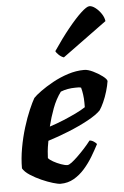

<svg xmlns="http://www.w3.org/2000/svg" viewBox="-55 -823 557 862"><g transform="rotate(-5 223.5 -391.5)"><path d="M183 0Q172 0 148.5 -7Q125 -14 98 -26Q71 -38 48 -53Q25 -68 16 -84Q16 -128 24.5 -175.5Q33 -223 46.5 -266.5Q60 -310 74.5 -343.5Q89 -377 99 -394Q109 -405 133 -422.5Q157 -440 189.5 -458Q222 -476 259 -488Q296 -500 333 -500Q349 -500 372 -489Q395 -478 413.5 -464Q432 -450 433 -441Q430 -421 422.5 -395.5Q415 -370 405 -348Q395 -326 386 -313Q368 -294 327.5 -272Q287 -250 238.5 -230.5Q190 -211 145 -197Q139 -164 138 -150.5Q137 -137 136 -120Q142 -112 158 -103Q174 -94 192 -87.5Q210 -81 221 -81Q228 -81 240.5 -90.5Q253 -100 269 -115.5Q285 -131 300.5 -148Q316 -165 329 -182Q338 -182 348.5 -175Q359 -168 361 -163Q348 -138 331 -109.5Q314 -81 292 -56Q270 -31 243 -15.5Q216 0 183 0ZM157 -260Q191 -271 221 -283.5Q251 -296 277 -308.5Q303 -321 321 -333Q321 -338 321 -343.5Q321 -349 321 -354Q321 -372 318.5 -390Q316 -408 312 -422Q305 -424 299 -424Q293 -424 286 -424Q269 -424 252 -421Q235 -418 220 -412Q197 -381 182 -341Q167 -301 157 -260ZM247 -564Q235 -568 224.5 -578Q214 -588 211 -595Q248 -650 282.5 -692.5Q317 -735 343 -759Q369 -783 381 -783Q393 -783 407.5 -772Q422 -761 433.5 -744Q445 -727 447 -710Z"/></g></svg>

Font: Texturina Medium 12pt ExtraBold
Style: Italic
Weight: 800
Italic angle: -11°
Version: Version 1.002